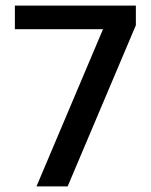

<svg xmlns="http://www.w3.org/2000/svg" viewBox="-20 -664 538 684"><path d="M347 -560H33V-644H464V-574L221 0H110Z"/></svg>

Font: Kanit
Style: Regular
Weight: 400
Designer: Katatrad Team
Foundry: Cadson Demak
Version: Version 1.001